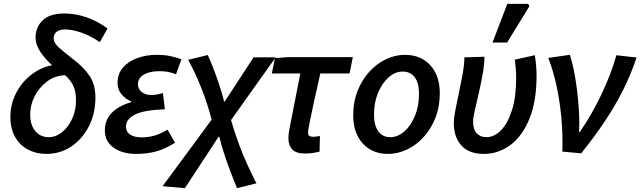

<svg xmlns="http://www.w3.org/2000/svg" viewBox="-20 -788 3329 998"><path d="M220 12Q168 12 125.5 -10.5Q83 -33 58.5 -76Q34 -119 34 -180Q34 -247 63.5 -304Q93 -361 142.5 -399.5Q192 -438 251 -449Q215 -481 190 -518Q165 -555 165 -594Q165 -647 202 -682.5Q239 -718 315 -718Q371 -718 428.5 -698.5Q486 -679 539 -640L499 -569Q447 -604 400 -619.5Q353 -635 320 -635Q289 -635 274 -622.5Q259 -610 259 -590Q259 -565 286 -541Q313 -517 358 -482Q414 -440 445 -394.5Q476 -349 476 -281Q476 -198 442 -131.5Q408 -65 350.5 -26.5Q293 12 220 12ZM137 -193Q137 -138 163.5 -106.5Q190 -75 233 -75Q270 -75 302.5 -101Q335 -127 355 -170.5Q375 -214 375 -265Q375 -312 361 -342Q347 -372 318 -397Q265 -395 224 -364Q183 -333 160 -287.5Q137 -242 137 -193Z M687 12Q616 12 570.5 -20.5Q525 -53 525 -110Q525 -151 544 -180Q563 -209 594.5 -228Q626 -247 662 -257V-261Q634 -272 612.5 -297Q591 -322 591 -356Q591 -404 619 -436.5Q647 -469 693.5 -486Q740 -503 794 -503Q832 -503 862.5 -497Q893 -491 923 -480L895 -402Q871 -411 851.5 -414.5Q832 -418 809 -418Q758 -418 727.5 -400Q697 -382 697 -350Q697 -325 717 -309.5Q737 -294 767 -294Q782 -294 796.5 -297Q811 -300 827 -304L837 -220Q728 -216 681.5 -192.5Q635 -169 635 -130Q635 -102 657 -88Q679 -74 716 -74Q751 -74 782.5 -83Q814 -92 851 -114L890 -46Q837 -13 790.5 -0.5Q744 12 687 12Z M941 190 825 180 1080 -166Q1058 -252 1025.5 -333Q993 -414 958 -477L1060 -502Q1073 -474 1088.5 -434Q1104 -394 1119 -349Q1134 -304 1145 -260H1148L1298 -490H1413L1181 -164Q1198 -104 1220 -44Q1242 16 1266.5 69.5Q1291 123 1313 165L1212 190Q1193 145 1166.5 73.5Q1140 2 1120 -77H1116Z M1564 10Q1519 10 1499 -11.5Q1479 -33 1479 -70Q1479 -90 1485 -121L1541 -406H1393L1409 -486L1477 -491H1814L1797 -406H1645Q1626 -323 1611.5 -256.5Q1597 -190 1589 -149Q1581 -108 1581 -98Q1581 -86 1588 -81.5Q1595 -77 1605 -77Q1617 -77 1626 -78.5Q1635 -80 1643 -81L1641 0Q1626 4 1607 7Q1588 10 1564 10Z M1997 12Q1915 12 1865.5 -42.5Q1816 -97 1816 -188Q1816 -259 1839 -316.5Q1862 -374 1900.5 -416Q1939 -458 1987 -480.5Q2035 -503 2084 -503Q2167 -503 2216.5 -449Q2266 -395 2266 -303Q2266 -233 2243 -175Q2220 -117 2181.5 -75Q2143 -33 2095 -10.5Q2047 12 1997 12ZM2009 -75Q2048 -75 2082 -105Q2116 -135 2137 -186Q2158 -237 2158 -300Q2158 -356 2136 -386Q2114 -416 2073 -416Q2034 -416 2000 -386Q1966 -356 1945 -305.5Q1924 -255 1924 -192Q1924 -137 1946 -106Q1968 -75 2009 -75Z M2495 12Q2418 12 2378.5 -31.5Q2339 -75 2339 -147Q2339 -175 2347 -215.5Q2355 -256 2365 -303.5Q2375 -351 2384 -399Q2393 -447 2394 -490L2498 -493Q2498 -454 2489 -403.5Q2480 -353 2468.5 -303Q2457 -253 2448 -214Q2439 -175 2439 -157Q2439 -114 2458.5 -94.5Q2478 -75 2508 -75Q2549 -75 2584 -110.5Q2619 -146 2641 -215Q2663 -284 2663 -384Q2663 -405 2661 -431Q2659 -457 2656 -478L2760 -501Q2765 -469 2767 -443Q2769 -417 2769 -395Q2769 -260 2731.5 -169.5Q2694 -79 2632 -33.5Q2570 12 2495 12ZM2540 -567 2617 -768H2725L2732 -756L2616 -567Z M2903 0Q2906 -92 2897.5 -180.5Q2889 -269 2871.5 -347.5Q2854 -426 2830 -487L2942 -503Q2959 -451 2970.5 -380.5Q2982 -310 2987.5 -236.5Q2993 -163 2990 -102H2994Q3056 -192 3106 -297Q3156 -402 3184 -501L3289 -489Q3259 -400 3218 -318.5Q3177 -237 3123.5 -157Q3070 -77 3001 9Z"/></svg>

Font: Source Sans 3 Semibold
Style: Italic
Weight: 600
Italic angle: -11°
Designer: Paul D. Hunt
Foundry: Adobe
Version: Version 3.052;hotconv 1.1.0;makeotfexe 2.6.0